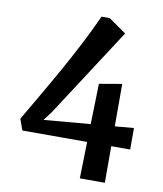

<svg xmlns="http://www.w3.org/2000/svg" viewBox="-88 -693 804 949"><g transform="rotate(10 313.5 -219.0)"><path d="M56.6 0H381.8L377.4 183.6H502.9V0H597.7V-107.9L502.9 -99.6V-312.5L389.2 -293L383.8 -89.8L150.4 -69.8L185.1 -115.7L473.6 -560.5L385.3 -622.1H344.2C256.8 -426.8 131.3 -218.8 36.6 -55.7Z"/></g></svg>

Font: Merriweather
Style: Bold
Weight: 700
Designer: Eben Sorkin ( eben@eyebytes.com )
Foundry: Sorkin Type Co.
Version: Version 1.003